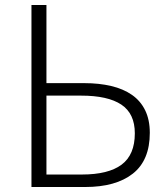

<svg xmlns="http://www.w3.org/2000/svg" viewBox="-20 -749 672 769"><path d="M106 -729H166V-416H318Q377 -416 425.5 -404.5Q474 -393 508.5 -369Q543 -345 561.5 -307Q580 -269 580 -217Q580 -107 512 -53.5Q444 0 321 0H106ZM308 -50Q414 -50 467 -89.5Q520 -129 520 -215Q520 -294 466 -330Q412 -366 305 -366H166V-50Z"/></svg>

Font: SpoqaHanSansJP-Light
Style: Regular
Weight: 300
Designer: [Source Han Sans]
Ryoko NISHIZUKA  (kana & ideographs); Paul D. Hunt (Latin, Greek & Cyrillic); Wenlong ZHANG  (bopomofo
Foundry: Spoqa (http://bi.spoqa.com)
Version: Version 1.002.20150607